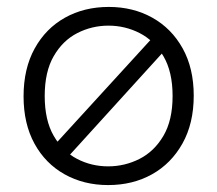

<svg xmlns="http://www.w3.org/2000/svg" viewBox="-20 -527 627 554"><path d="M441 -441 482 -411 164 -61 121 -91ZM292 7Q222 7 166.5 -24Q111 -55 79.5 -112.5Q48 -170 48 -249Q48 -329 80 -387Q112 -445 167.5 -476Q223 -507 294 -507Q364 -507 419.5 -476Q475 -445 507 -387.5Q539 -330 539 -251Q539 -171 506.5 -113Q474 -55 418.5 -24Q363 7 292 7ZM292 -47Q340 -47 382.5 -68.5Q425 -90 451.5 -135Q478 -180 478 -250Q478 -320 451.5 -365Q425 -410 383 -431.5Q341 -453 293 -453Q245 -453 203 -431.5Q161 -410 135 -365Q109 -320 109 -250Q109 -180 135 -135Q161 -90 202.5 -68.5Q244 -47 292 -47Z"/></svg>

Font: Albert Sans Light
Style: Regular
Weight: 300
Designer: Andreas Rasmussen
Foundry: a.Foundry
Version: Version 1.025